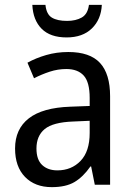

<svg xmlns="http://www.w3.org/2000/svg" viewBox="-20 -760 548 790"><path d="M261 -546Q350 -546 391.5 -501Q433 -456 433 -364V0H370L355 -75H352Q322 -32 286.5 -11Q251 10 193 10Q124 10 83 -32Q42 -74 42 -149Q42 -229 98.5 -273Q155 -317 269 -321L349 -324V-357Q349 -422 324.5 -449Q300 -476 253 -476Q218 -476 184.5 -465Q151 -454 120 -438L93 -502Q127 -521 170 -533.5Q213 -546 261 -546ZM281 -260Q198 -257 164 -229Q130 -201 130 -149Q130 -103 153.5 -81Q177 -59 216 -59Q274 -59 311.5 -98Q349 -137 349 -213V-263ZM399 -740Q396 -680 358 -643Q320 -606 254 -606Q187 -606 151.5 -641.5Q116 -677 113 -740H167Q171 -701 193.5 -687.5Q216 -674 256 -674Q292 -674 316.5 -688Q341 -702 346 -740Z"/></svg>

Font: Noto Sans Sinhala SemiCondensed
Style: Regular
Weight: 400
Width: 4
Designer: Jelle Bosma - Monotype Design Team
Foundry: Monotype Imaging Inc.
Version: Version 2.006; ttfautohint (v1.8.4.7-5d5b)